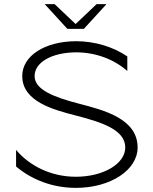

<svg xmlns="http://www.w3.org/2000/svg" viewBox="-20 -906 745 932"><path d="M197 -886 307 -765.8H387L497 -886H449L347 -789.4L245 -886ZM58 -97.9C134 -33.5 235.9 6 348 6C517 6 648 -81 648 -190C648 -329 486 -371 366 -402C239 -435 148 -471 148 -537C148 -603.7 232 -651 348 -652C446.4 -652 535.1 -617.1 598 -561.2V-632.2C529.1 -678.4 442.3 -706 348 -706C197.2 -705 88 -635 88 -537C88 -414 236 -374 349 -345C481 -311 588 -274 588 -190C588 -111 482 -48 348 -48C229.8 -48 124.7 -99.2 58 -178.4Z"/></svg>

Font: Resamitz
Style: Regular
Weight: 500
Designer: gluk
Foundry: gluk
Version: Version 0.047